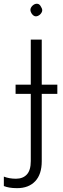

<svg xmlns="http://www.w3.org/2000/svg" viewBox="-72 -738 325 998"><path d="M91 -670Q83 -685 88 -696Q93 -707 104 -714Q114 -720 124.5 -718Q135 -716 142 -701Q151 -687 145.5 -675.5Q140 -664 130 -658Q107 -644 91 -670ZM17 240Q-6 240 -23 237Q-40 234 -52 229V180Q-24 191 11 191Q47 191 67.5 169Q88 147 88 99V-250H9V-298H88V-532H145V-298H226V-250H145V100Q145 168 111 204Q77 240 17 240Z"/></svg>

Font: Noto Sans Light
Style: Regular
Weight: 300
Designer: Monotype Design Team
Foundry: Monotype Imaging Inc.
Version: Version 2.007